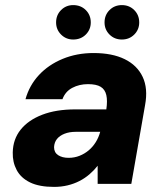

<svg xmlns="http://www.w3.org/2000/svg" viewBox="-20 -721 644 753"><path d="M192 12Q134 12 98 -5.5Q62 -23 45.5 -54Q29 -85 30 -123Q31 -175 61 -212.5Q91 -250 145.5 -271Q200 -292 275 -292H397Q402 -326 397 -348Q392 -370 375 -380.5Q358 -391 325 -391Q291 -391 263.5 -376.5Q236 -362 225 -332H80Q95 -386 132.5 -426.5Q170 -467 225.5 -490Q281 -513 347 -513Q420 -513 469 -489Q518 -465 539.5 -419.5Q561 -374 549 -309L495 0H363V-71Q349 -53 331 -37.5Q313 -22 291.5 -11Q270 0 245 6Q220 12 192 12ZM249 -102Q272 -102 292 -110Q312 -118 328 -131.5Q344 -145 355.5 -163.5Q367 -182 373 -204H277Q252 -204 233 -196.5Q214 -189 203.5 -176Q193 -163 192 -144Q192 -123 208 -112.5Q224 -102 249 -102ZM267 -566Q239 -566 219.5 -585.5Q200 -605 200 -633Q200 -662 219.5 -681.5Q239 -701 267 -701Q297 -701 316.5 -681.5Q336 -662 336 -633Q336 -605 316.5 -585.5Q297 -566 267 -566ZM458 -566Q429 -566 409.5 -585.5Q390 -605 390 -633Q390 -662 409.5 -681.5Q429 -701 458 -701Q487 -701 506.5 -681.5Q526 -662 526 -633Q526 -605 506.5 -585.5Q487 -566 458 -566Z"/></svg>

Font: DM Sans 18pt Black
Style: Italic
Weight: 900
Italic angle: -10°
Designer: Colophon Foundry, Jonny Pinhorn
Foundry: Colophon Foundry
Version: Version 4.004;gftools[0.9.30]